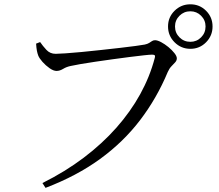

<svg xmlns="http://www.w3.org/2000/svg" viewBox="-20 -846 1040 910"><path d="M181.1 21.6Q289 -32.2 376.7 -98.5Q464.3 -164.7 531.6 -240.7Q598.8 -316.7 644.5 -399.6Q690.1 -482.4 713.2 -570.1Q716.6 -582 712.6 -584.5Q708.7 -587 700.7 -587Q690.2 -587 661.9 -583.9Q633.6 -580.8 594.9 -575.9Q556.2 -570.9 513.8 -565.1Q471.4 -559.3 431.7 -553.4Q391.9 -547.5 361.2 -542.2Q330.5 -536.8 316.5 -533.6Q295.7 -529.6 279.5 -519.7Q263.3 -509.8 248.2 -509.8Q233.3 -509.8 214.9 -522.8Q196.5 -535.8 181.4 -552.7Q166.4 -569.7 161.4 -582.2Q157.2 -593.3 154.8 -606Q152.4 -618.7 151.1 -639.2L170.2 -646.6Q182.5 -628.6 199.9 -609.7Q217.3 -590.9 243.7 -590.9Q258 -590.9 290.8 -593.2Q323.6 -595.4 367.6 -599.6Q411.6 -603.8 458.5 -609Q505.3 -614.2 548.3 -619Q591.3 -623.8 622.8 -628.2Q654.4 -632.6 666 -634.8Q679.1 -637.6 686.7 -642.4Q694.2 -647.2 700.5 -651.3Q706.7 -655.4 714.8 -655.4Q726.3 -655.4 743.6 -646.3Q760.8 -637.2 777.9 -623.2Q794.9 -609.2 806.5 -594.5Q818.1 -579.9 818.1 -569.6Q818.1 -559.1 810.3 -550.6Q802.5 -542 792.5 -531.8Q782.6 -521.6 775.1 -504.8Q723 -380.1 643.9 -276.5Q564.8 -172.9 454.2 -92.4Q343.7 -12 195.8 44.4ZM882.3 -614.6Q838.4 -614.6 807.4 -645.6Q776.4 -676.7 776.4 -720.5Q776.4 -764.4 807.4 -795Q838.4 -825.6 882.3 -825.6Q926.1 -825.6 956.7 -795Q987.4 -764.4 987.4 -720.5Q987.4 -676.7 956.7 -645.6Q926.1 -614.6 882.3 -614.6ZM882.3 -647.8Q912.1 -647.8 933.1 -669Q954.2 -690.1 954.2 -720.5Q954.2 -750.3 933.1 -771.4Q912.1 -792.5 882.3 -792.5Q851.9 -792.5 830.7 -771.4Q809.5 -750.3 809.5 -720.5Q809.5 -690.1 830.7 -669Q851.9 -647.8 882.3 -647.8Z"/></svg>

Font: Noto Serif SC ExtraLight
Style: Regular
Weight: 200
Designer: Ryoko NISHIZUKA 西塚涼子 (kana & ideographs); Frank Grießhammer (Latin, Greek & Cyrillic); Wenlong ZHANG 张文龙 (bopomofo); San
Foundry: Adobe
Version: Version 2.002-H1;hotconv 1.1.0;makeotfexe 2.6.0